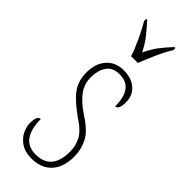

<svg xmlns="http://www.w3.org/2000/svg" viewBox="-257 -792 828 828"><g transform="rotate(45 157.5 -378.0)"><path d="M151 10Q111 10 86 -7Q61 -24 49.5 -48Q38 -72 38 -93Q38 -139 59 -139Q59 -80 81.5 -47.5Q104 -15 152 -15Q198 -15 223 -43Q248 -71 248 -129Q248 -163 232.5 -194Q217 -225 164 -259Q124 -288 100 -312.5Q76 -337 66 -362.5Q56 -388 56 -421Q56 -475 85 -508Q114 -541 164 -541Q211 -541 239.5 -516Q268 -491 268 -450Q268 -405 247 -405Q247 -516 164 -516Q121 -516 102.5 -488Q84 -460 84 -420Q84 -379 107 -347Q130 -315 178 -283Q237 -246 256.5 -208Q276 -170 276 -126Q276 -62 243 -26Q210 10 151 10ZM143 -606Q132 -640 112 -682.5Q92 -725 75 -753V-766H81Q108 -736 127.5 -711.5Q147 -687 165 -651Q182 -687 200.5 -711.5Q219 -736 247 -766H253V-753Q235 -725 216 -682.5Q197 -640 184 -606Z"/></g></svg>

Font: Noto Serif Thai ExtraCondensed Thin
Style: Regular
Weight: 100
Width: 2
Designer: Monotype Design Team
Foundry: Monotype Imaging Inc.
Version: Version 2.001; ttfautohint (v1.8.4.7-5d5b)